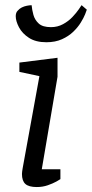

<svg xmlns="http://www.w3.org/2000/svg" viewBox="-20 -735 363 759"><path d="M125.2 4.4Q94.1 4.4 80.4 -7.7Q66.8 -19.8 66.8 -47.2Q66.8 -50.7 67.7 -58Q68.7 -65.3 69.8 -71.3L135.8 -434L56.6 -450.9V-487.6L207.4 -506.6V-431.6L145.2 -66H218.8V-26.9Q216.6 -24.9 202.8 -17.3Q189 -9.7 168.8 -2.6Q148.6 4.4 125.2 4.4ZM163.3 -568Q121.3 -568 94.5 -585.4Q67.7 -602.8 55 -627.2Q42.2 -651.6 42.2 -670.9Q42.2 -677.2 44 -683.1Q45.8 -688.9 50 -692.8Q56.7 -700.9 66.3 -705.6Q75.9 -710.3 86.4 -712.3Q96.9 -714.4 105 -714.4Q106.6 -696.3 112.1 -676.2Q117.7 -656.1 133.2 -641.9Q148.7 -627.7 181.4 -627.7Q207.7 -627.7 229.2 -639.5Q250.8 -651.2 266.3 -667.7Q281.8 -684.2 291.2 -697.9Q300.7 -711.6 302.5 -714.6L323.2 -696.8Q322.2 -692.6 316.5 -678.6Q310.9 -664.6 299.4 -645.9Q287.9 -627.1 269.6 -609.5Q251.3 -591.8 224.9 -579.9Q198.5 -568 163.3 -568Z"/></svg>

Font: Faustina Light
Style: Italic
Weight: 300
Italic angle: -8°
Designer: Alfonso Garcia
Foundry: http://www.omnibus-type.com
Version: Version 1.200